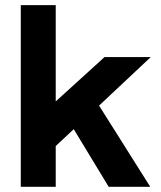

<svg xmlns="http://www.w3.org/2000/svg" viewBox="-20 -720 621 740"><path d="M60.1 0V-700.2H194.8V-329.1L382.8 -500H561L361.8 -313L559.1 0H398.9L264.2 -222.2L194.8 -157.2V0Z"/></svg>

Font: Uncut Sans
Style: Bold
Weight: 700
Designer: Kasper Nordkvist
Foundry: UNCUT.wtf
Version: Version 1.304;Glyphs 3.2 (3246)